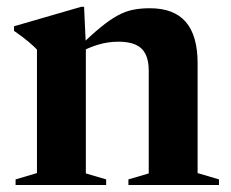

<svg xmlns="http://www.w3.org/2000/svg" viewBox="-20 -528 658 548"><path d="M225 -399V-33L283 -16V0H24.5V-16L85.5 -34V-386.5Q77 -395.5 61.8 -408.5Q46.5 -421.5 20 -440V-453L211.5 -508.5H220ZM346.5 -16 404.5 -33V-327.5Q404.5 -355.5 395.2 -373.8Q386 -392 367 -400.5Q348 -409 318.5 -409Q288 -409 260 -400.5Q232 -392 209.5 -379L202.5 -391Q239 -427 266.5 -449.5Q294 -472 316.2 -484Q338.5 -496 360.2 -500.2Q382 -504.5 407.5 -504.5Q476.5 -504.5 510.2 -465.5Q544 -426.5 544 -347.5V-34L605 -16V0H346.5Z"/></svg>

Font: Newsreader 60pt SemiBold
Style: Regular
Weight: 600
Designer: Hugues Gentile
Foundry: Production Type
Version: Version 1.003